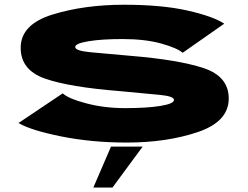

<svg xmlns="http://www.w3.org/2000/svg" viewBox="-20 -612 1074 831"><path d="M529 5Q377 5 245.2 -21.5Q113.5 -48 60 -79.5L251.5 -208Q275 -185.5 353 -164.8Q431 -144 522.5 -144Q615 -144 674 -153.5Q733 -163 733 -179.5Q733 -195 675 -201Q617 -207 500 -217.5Q279 -235 174.2 -272Q69.5 -309 69.5 -405Q69.5 -506.5 207.2 -549Q345 -591.5 517 -591.5Q679.5 -591.5 790.8 -566.5Q902 -541.5 950.5 -509.5L770.5 -383.5Q746.5 -404.5 677 -423.8Q607.5 -443 510 -443Q420.5 -443 363 -433.5Q305.5 -424 305.5 -408.5Q305.5 -392.5 368.8 -386.2Q432 -380 543.5 -370.5Q751 -353.5 860.5 -317.5Q970 -281.5 970 -185.5Q970 -85.5 835.5 -40.2Q701 5 529 5ZM384 199.7 460.4 22.6H597.4L466.8 199.7Z"/></svg>

Font: Anybody UltraExpanded ExtraBold
Style: Regular
Weight: 800
Width: 9
Designer: Tyler Finck
Foundry: Etcetera Type Company
Version: Version 1.010; ttfautohint (v1.8.3) -l 8 -r 50 -G 200 -x 14 